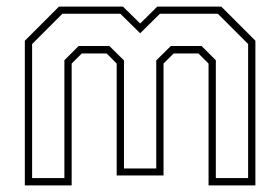

<svg xmlns="http://www.w3.org/2000/svg" viewBox="-20 -560 846 580"><path d="M55 0V-437L158 -540H351.5L403.5 -489L455 -540H648.5L751.5 -437V0H610V-368L579.5 -398.5H504.5L474 -368V-30H332.5V-368L302 -398.5H227L196.5 -368V0ZM77 -22H174.5V-378L217.5 -421H310.5L354.5 -377.5V-51H452V-377.5L496 -421H589L632 -378V-22H729.5V-427L638 -518.5H463L403.5 -459.5L343.5 -518.5H168.5L77 -427Z"/></svg>

Font: Tourney ExtraLight
Style: Regular
Weight: 250
Designer: Tyler Finck
Foundry: Etcetera Type Co
Version: Version 1.015